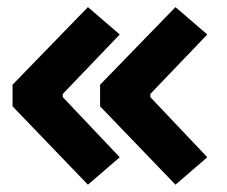

<svg xmlns="http://www.w3.org/2000/svg" viewBox="-20 -522 626 530"><path d="M222.7 -12.2 14.6 -228.5V-288.1L222.7 -502.4L310.5 -426.8L153.3 -262.7V-253.9L310.5 -87.9ZM464.4 -12.2 256.3 -228.5V-288.1L464.4 -502.4L552.2 -426.8L395 -262.7V-253.9L552.2 -87.9Z"/></svg>

Font: Cascadia Mono PL
Style: Regular
Weight: 400
Monospace: yes
Designer: Aaron Bell
Foundry: Saja Typeworks
Version: Version 2102.003